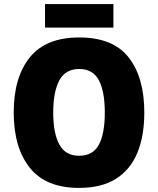

<svg xmlns="http://www.w3.org/2000/svg" viewBox="-20 -908 772 938"><path d="M685 -358Q685 -244 651 -161.5Q617 -79 546.5 -34.5Q476 10 366 10Q204 10 125.5 -88.5Q47 -187 47 -359Q47 -530 125.5 -627.5Q204 -725 367 -725Q532 -725 608.5 -627.5Q685 -530 685 -358ZM240 -358Q240 -257 270 -202Q300 -147 366 -147Q434 -147 463 -201Q492 -255 492 -358Q492 -461 463 -516Q434 -571 367 -571Q300 -571 270 -515.5Q240 -460 240 -358ZM534 -888V-773H200V-888Z"/></svg>

Font: Noto Sans Sinhala UI SemiCondensed Black
Style: Regular
Weight: 900
Width: 4
Designer: Jelle Bosma - Monotype Design Team
Foundry: Monotype Imaging Inc.
Version: Version 2.006; ttfautohint (v1.8.4.7-5d5b)